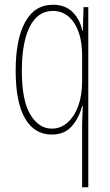

<svg xmlns="http://www.w3.org/2000/svg" viewBox="-20 -557 462 809"><path d="M326 -30Q326 -41 327 -64.5Q328 -88 329 -110H326Q312 -58 281.5 -24Q251 10 198 10Q125 10 85.5 -58Q46 -126 46 -259Q46 -391 86 -464Q126 -537 203 -537Q256 -537 287 -505Q318 -473 327 -427H329L332 -527H352V232H326ZM198 -15Q236 -15 265 -41Q294 -67 310 -111.5Q326 -156 326 -213V-323Q326 -409 292.5 -460Q259 -511 203 -511Q139 -511 105.5 -444.5Q72 -378 72 -259Q72 -133 108 -74Q144 -15 198 -15Z"/></svg>

Font: Noto Sans Lao Looped ExtraCondensed Thin
Style: Regular
Weight: 100
Width: 2
Designer: Mark Frömberg, Ben Mitchell
Foundry: The Fontpad Ltd
Version: Version 1.002; ttfautohint (v1.8.4.7-5d5b)